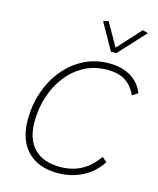

<svg xmlns="http://www.w3.org/2000/svg" viewBox="-139 -1065 965 1169"><g transform="rotate(15 343.5 -480.5)"><path d="M608 -134Q560 -62 489.5 -27.5Q419 7 338 7Q214 7 146 -63.5Q78 -134 78 -259Q78 -353 106.5 -436Q135 -519 187.5 -583Q240 -647 312 -683.5Q384 -720 470 -720Q548 -720 605 -687Q662 -654 687 -590L652 -567Q627 -623 583.5 -651Q540 -679 469 -679Q390 -679 326 -645.5Q262 -612 216 -553Q170 -494 145.5 -418.5Q121 -343 121 -259Q121 -150 177.5 -91.5Q234 -33 341 -33Q416 -33 473.5 -63.5Q531 -94 577 -159ZM460 -791 366 -958 398 -968 481 -822 614 -968 648 -958 494 -791Z"/></g></svg>

Font: Livvic ExtraLight
Style: Italic
Weight: 275
Italic angle: -10°
Designer: Jacques Le Bailly, Baron von Fonthausen
Version: Version 1.001; ttfautohint (v1.8.2)